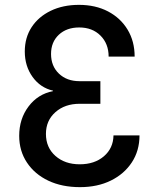

<svg xmlns="http://www.w3.org/2000/svg" viewBox="-20 -760 640 790"><path d="M309 10Q235 10 179 -16.5Q123 -43 91 -91Q59 -139 59 -201Q59 -271 97.5 -322Q136 -373 198 -385V-387Q146 -399 114 -443.5Q82 -488 82 -548Q82 -605 110 -648Q138 -691 188.5 -715.5Q239 -740 305 -740Q373 -740 424.5 -713Q476 -686 505 -638Q534 -590 534 -527H427Q427 -580 393.5 -613.5Q360 -647 306 -647Q254 -647 222 -617Q190 -587 190 -538Q190 -488 222.5 -457Q255 -426 307 -426H393V-333H308Q247 -333 208 -298.5Q169 -264 169 -209Q169 -153 208 -118.5Q247 -84 308 -84Q369 -84 407.5 -117Q446 -150 447 -203H554Q554 -140 522.5 -92Q491 -44 436 -17Q381 10 309 10Z"/></svg>

Font: JetBrains Mono NL SemiBold
Style: Regular
Weight: 600
Designer: Philipp Nurullin, Konstantin Bulenkov
Foundry: JetBrains
Version: Version 2.304; ttfautohint (v1.8.4.7-5d5b)